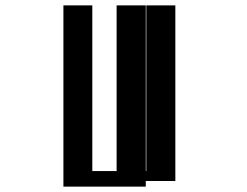

<svg xmlns="http://www.w3.org/2000/svg" viewBox="-20 -734 921 717"><path d="M634.8 -713.9V-58.1H415.5V-713.9H524.4V-37.1H216.8V-713.9H324.7V-95.2H526.4V-713.9Z"/></svg>

Font: Open Sans
Style: Regular
Weight: 600
Width: 3
Foundry: Ascender Corporation
Version: Version 1.000